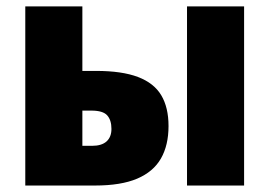

<svg xmlns="http://www.w3.org/2000/svg" viewBox="-20 -573 833 593"><path d="M58.1 0V-553.2H234.4V-354H276.4Q356.9 -354 406.2 -335.2Q455.6 -316.4 478 -278.8Q500.5 -241.2 500.5 -183.6Q500.5 -124.5 477.1 -83.5Q453.6 -42.5 403.6 -21.2Q353.5 0 273.9 0ZM234.4 -122.6H264.2Q293.9 -122.6 309.1 -136.2Q324.2 -149.9 324.2 -174.8Q324.2 -202.1 311 -216.8Q297.9 -231.4 262.2 -231.4H234.4ZM557.6 0V-553.2H733.9V0Z"/></svg>

Font: Open Sans SemiCondensed ExtraBold
Style: Regular
Weight: 800
Width: 4
Designer: Monotype Design Team
Foundry: Monotype Imaging Inc.
Version: Version 3.000